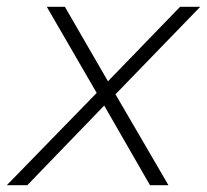

<svg xmlns="http://www.w3.org/2000/svg" viewBox="-50 -542 606 562"><path d="M-30 0 233 -270 87 -522H140L266 -304L477 -522H536L288 -266L443 0H389L255 -233L30 0Z"/></svg>

Font: Montserrat Light
Style: Italic
Weight: 300
Italic angle: -11.3°
Designer: Julieta Ulanovsky
Foundry: Julieta Ulanovsky
Version: Version 9.000; ttfautohint (v1.8.4.7-5d5b)